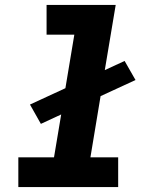

<svg xmlns="http://www.w3.org/2000/svg" viewBox="-20 -755 640 775"><path d="M54 0V-120H198L227 -293L145 -255L101 -333L244 -399L280 -615H168V-735H447L403 -472L483 -509L527 -432L386 -367L345 -120H457V0Z"/></svg>

Font: Iosevka Curly Slab HvExObl
Style: Regular
Weight: 900
Width: 7
Italic angle: -9°
Monospace: yes
Designer: Belleve Invis
Foundry: Belleve Invis
Version: Version 11.1.0; ttfautohint (v1.8.3)